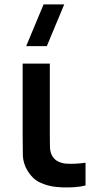

<svg xmlns="http://www.w3.org/2000/svg" viewBox="-20 -822 446 851"><path d="M187.5 -617.5H96L173.2 -802.5H264.7ZM211.6 4.2Q182 -1.2 153.5 -15Q124.9 -28.8 102.9 -63.8Q82.2 -97.8 81.3 -133.6Q80.4 -169.4 80.4 -220.7V-540H200.8V-227.3Q200.8 -194 201.4 -170.5Q202.1 -147 211.8 -130.2Q222 -113.7 237.9 -106.1Q253.8 -98.6 270.8 -96.8Q290.8 -95.2 314.3 -96.4Q337.8 -97.6 359.1 -100.8V0Q338.9 5.6 311.6 7.5Q284.2 9.5 257.5 8.5Q230.7 7.4 211.6 4.2Z"/></svg>

Font: Manrope ExtraLight
Style: Regular
Weight: 200
Designer: Mikhail Sharanda
Foundry: Mikhail Sharanda
Version: Version 4.505